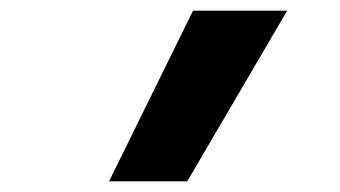

<svg xmlns="http://www.w3.org/2000/svg" viewBox="-20 -792 640 361"><path d="M185 -451 343 -772H520L332 -451Z"/></svg>

Font: Iosevka Curly Heavy Extended
Style: Italic
Weight: 900
Width: 7
Italic angle: -9°
Monospace: yes
Designer: Belleve Invis
Foundry: Belleve Invis
Version: Version 11.1.0; ttfautohint (v1.8.3)